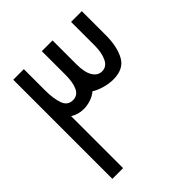

<svg xmlns="http://www.w3.org/2000/svg" viewBox="-197 -859 993 993"><g transform="rotate(-45 300.0 -362.5)"><path d="M56.5 -725H134V-570.5Q134 -509.5 147.8 -470.5Q161.5 -431.5 200.5 -431.5Q235 -431.5 250.2 -463.8Q265.5 -496 265.5 -549.5V-725H344V-550.5Q344 -491 362.8 -460.8Q381.5 -430.5 412 -430.5Q446.5 -430.5 463 -465.5Q479.5 -500.5 479.5 -550.5V-725H558V-548Q558 -466 529.2 -412.8Q500.5 -359.5 423.5 -359.5Q393.5 -359.5 360.5 -368.8Q327.5 -378 304 -393Q285.5 -377 259.2 -368.2Q233 -359.5 207.5 -359.5Q187.5 -359.5 168.8 -365Q150 -370.5 135 -380V0H56.5Z"/></g></svg>

Font: JuliaMono
Style: Italic
Weight: 400
Italic angle: -9°
Monospace: yes
Designer: cormullion
Foundry: corm
Version: Version 0.057; ttfautohint (v1.8.4)